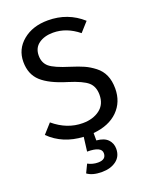

<svg xmlns="http://www.w3.org/2000/svg" viewBox="-170 -791 886 1123"><g transform="rotate(-20 272.5 -230.0)"><path d="M505 -192Q505 -108 450 -53.5Q395 1 297 10V56Q345 60 367.5 83.5Q390 107 390 141Q390 189 355 215Q320 241 266 241Q207 241 175 217L200 165Q230 181 263 181Q313 181 313 141Q313 99 224 99L235 11Q107 4 25 -77L78 -136Q161 -66 258 -66Q322 -66 364 -97.5Q406 -129 406 -189Q406 -240 375 -267.5Q344 -295 257 -322Q151 -354 102 -399Q53 -444 53 -521Q53 -600 114 -650.5Q175 -701 270 -701Q394 -701 483 -621L431 -563Q357 -623 274 -623Q220 -623 185 -598Q150 -573 150 -525Q150 -480 180 -454.5Q210 -429 301 -401Q349 -386 380.5 -372Q412 -358 443 -334Q474 -310 489.5 -275Q505 -240 505 -192Z"/></g></svg>

Font: Fira Sans
Style: Regular
Weight: 400
Designer: Carrois Corporate & Edenspiekermann AG
Foundry: Carrois Corporate GbR & Edenspiekermann AG
Version: Version 4.106;PS 004.106;hotconv 1.0.70;makeotf.lib2.5.58329